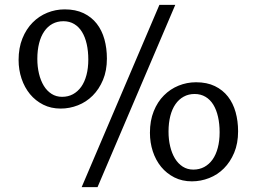

<svg xmlns="http://www.w3.org/2000/svg" viewBox="-20 -771 1060 791"><path d="M674.3 -228.5Q674.3 -195.8 681.2 -167.5Q688 -139.2 700.9 -117.9Q713.9 -96.7 732.9 -84.5Q752 -72.3 776.4 -72.3Q801.3 -72.3 821.3 -83Q841.3 -93.8 855.5 -113.5Q869.6 -133.3 877.2 -161.9Q884.8 -190.4 884.8 -226.1Q884.8 -260.7 878.2 -289.8Q871.6 -318.8 858.9 -339.6Q846.2 -360.4 826.7 -372.1Q807.1 -383.8 781.7 -383.8Q756.8 -383.8 736.8 -372.8Q716.8 -361.8 702.9 -341.8Q689 -321.8 681.6 -293Q674.3 -264.2 674.3 -228.5ZM597.7 -224.1Q597.7 -273.9 613.3 -312.7Q628.9 -351.6 655.3 -377.9Q681.6 -404.3 715.8 -418.2Q750 -432.1 787.6 -432.1Q832.5 -432.1 865.2 -416.3Q897.9 -400.4 919.2 -373Q940.4 -345.7 950.7 -308.8Q960.9 -272 960.9 -230Q960.9 -180.2 944.8 -141.8Q928.7 -103.5 902.3 -77.1Q876 -50.8 841.6 -37.4Q807.1 -23.9 770.5 -23.9Q730.5 -23.9 698.5 -40Q666.5 -56.2 644 -83.5Q621.6 -110.8 609.6 -147.2Q597.7 -183.6 597.7 -224.1ZM235.8 -372.1Q260.7 -372.1 280.5 -382.8Q300.3 -393.6 314.5 -413.3Q328.6 -433.1 336.2 -461.7Q343.8 -490.2 343.8 -525.9Q343.8 -560.5 337.2 -589.6Q330.6 -618.7 317.9 -639.4Q305.2 -660.2 285.9 -671.9Q266.6 -683.6 241.2 -683.6Q216.3 -683.6 196.3 -672.9Q176.3 -662.1 162.4 -641.8Q148.4 -621.6 141.1 -592.8Q133.8 -564 133.8 -528.3Q133.8 -496.1 140.6 -467.5Q147.5 -439 160.4 -417.7Q173.3 -396.5 192.4 -384.3Q211.4 -372.1 235.8 -372.1ZM230 -323.7Q189.9 -323.7 158 -339.8Q126 -356 103.5 -383.3Q81.1 -410.6 68.8 -447Q56.6 -483.4 56.6 -523.9Q56.6 -573.7 72.3 -612.5Q87.9 -651.4 114.3 -678Q140.6 -704.6 174.8 -718.5Q209 -732.4 246.6 -732.4Q291.5 -732.4 324.5 -716.6Q357.4 -700.7 378.7 -673.3Q399.9 -646 410.2 -609.1Q420.4 -572.3 420.4 -529.8Q420.4 -480 404.3 -441.7Q388.2 -403.3 361.8 -377Q335.4 -350.6 301 -337.2Q266.6 -323.7 230 -323.7ZM636.7 -751H702.1L381.8 0H316.4Z"/></svg>

Font: MerriweatherLight
Style: Regular
Weight: 300
Designer: Eben Sorkin ( sorkintype@gmail.com )
Foundry: Eben Sorkin
Version: Version 1.055; ttfautohint (v1.4.1)